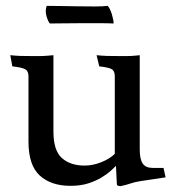

<svg xmlns="http://www.w3.org/2000/svg" viewBox="-20 -621 598 654"><path d="M375 -56Q369 -50 357 -39Q345 -28 326 -16.5Q307 -5 281 3.5Q255 12 220 12Q154 12 115.5 -23Q77 -58 77 -139V-361Q77 -378 67 -384.5Q57 -391 22 -395L15 -433Q35 -431 49 -430.5Q63 -430 92 -430Q106 -430 115 -430Q124 -430 131 -430.5Q138 -431 145 -431.5Q152 -432 162 -433V-173Q162 -108 191 -82.5Q220 -57 268 -57Q296 -57 325 -68.5Q354 -80 371 -97V-361Q371 -378 362 -384.5Q353 -391 318 -395L309 -433Q328 -431 345 -430.5Q362 -430 391 -430Q405 -430 413.5 -430Q422 -430 428.5 -430.5Q435 -431 441 -431.5Q447 -432 456 -433V-112Q456 -79 466 -64Q476 -49 501 -49H537L544 -17Q527 -14 501.5 -10.5Q476 -7 458 -4Q439 -1 424.5 4Q410 9 391 13Q378 13 378 6ZM139 -601Q157 -601 185.5 -600.5Q214 -600 244 -599.5Q274 -599 302 -599Q330 -599 347 -601Q355 -592 361 -572.5Q367 -553 367 -541Q347 -542 318 -542Q289 -542 258.5 -542Q228 -542 199 -541.5Q170 -541 150 -541Q144 -547 138.5 -565.5Q133 -584 139 -601Z"/></svg>

Font: Lusitana
Style: Regular
Weight: 400
Designer: Ana Paula Megda
Foundry: Ana Paula Megda
Version: Version 1.000; ttfautohint (v1.1) -l 8 -r 50 -G 200 -x 14 -D